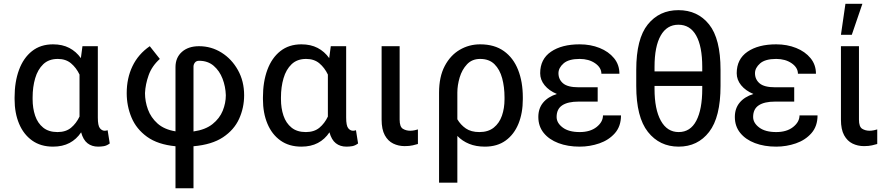

<svg xmlns="http://www.w3.org/2000/svg" viewBox="-20 -776 4800 1029"><path d="M58.2 -244.3V-254.3Q58.2 -337.4 81.9 -401.5Q105.5 -465.6 151.5 -502Q197.4 -538.4 264.2 -538.4Q314.3 -538.4 351.2 -519.2Q388.1 -500 413.4 -464.5L421.9 -528.4H504.3V-146.3Q504.3 -102.6 515.3 -89Q526.3 -75.3 541.2 -75.3Q548.3 -75.3 556.8 -78.1L568.2 -7.1Q552.2 4.6 536.9 7.3Q521.7 9.9 505.7 9.9Q472.3 9.9 449 -8.2Q425.8 -26.3 414.8 -66.8Q389.9 -29.5 352.6 -9.8Q315.3 9.9 264.2 9.9Q198.2 9.9 152.2 -22.9Q106.2 -55.8 82.2 -113.1Q58.2 -170.5 58.2 -244.3ZM154.8 -254.3V-244.3Q154.8 -196 168.3 -156.1Q181.8 -116.1 211.3 -92.2Q240.8 -68.2 288.4 -68.2Q332.7 -68.2 360.8 -91.4Q388.8 -114.7 406.2 -151.3V-376.4Q388.5 -413.4 360.4 -436.8Q332.4 -460.2 289.8 -460.2Q241.5 -460.2 211.8 -431.8Q182.2 -403.4 168.5 -356.5Q154.8 -309.7 154.8 -254.3Z M920.5 233V7.8Q825.6 -1.4 768.3 -42.8Q710.9 -84.2 685 -145.8Q659.1 -207.4 659.1 -277Q659.1 -356.9 690 -421.3Q720.9 -485.8 782.7 -528.4L836.6 -460.2Q794 -421.9 776.6 -372.9Q759.2 -323.9 757.1 -277Q757.1 -232.6 772.9 -189.3Q788.7 -146 824.4 -114Q860.1 -82 920.5 -72.1V-416.2Q920.5 -467.3 954.9 -497.9Q989.3 -528.4 1046.9 -528.4Q1112.2 -528.4 1167.1 -494.1Q1221.9 -459.9 1255.1 -400.4Q1288.4 -340.9 1288.4 -265.6Q1288.4 -198.5 1261.5 -139.2Q1234.7 -79.9 1175.1 -40.3Q1115.4 -0.7 1017 7.8V233ZM1017 -419V-71.4Q1081 -80.6 1119 -111Q1157 -141.3 1173.7 -182.5Q1190.3 -223.7 1190.3 -265.6Q1188.9 -311.8 1172.8 -354Q1156.6 -396.3 1125.2 -423.3Q1093.8 -450.3 1046.9 -450.3Q1032 -450.3 1024.5 -440.5Q1017 -430.8 1017 -419Z M1389.2 -244.3V-254.3Q1389.2 -337.4 1412.8 -401.5Q1436.4 -465.6 1482.4 -502Q1528.4 -538.4 1595.2 -538.4Q1645.2 -538.4 1682.2 -519.2Q1719.1 -500 1744.3 -464.5L1752.8 -528.4H1835.2V-146.3Q1835.2 -102.6 1846.2 -89Q1857.2 -75.3 1872.2 -75.3Q1879.3 -75.3 1887.8 -78.1L1899.1 -7.1Q1883.2 4.6 1867.9 7.3Q1852.6 9.9 1836.6 9.9Q1803.3 9.9 1780 -8.2Q1756.7 -26.3 1745.7 -66.8Q1720.9 -29.5 1683.6 -9.8Q1646.3 9.9 1595.2 9.9Q1529.1 9.9 1483.1 -22.9Q1437.1 -55.8 1413.2 -113.1Q1389.2 -170.5 1389.2 -244.3ZM1485.8 -254.3V-244.3Q1485.8 -196 1499.3 -156.1Q1512.8 -116.1 1542.3 -92.2Q1571.7 -68.2 1619.3 -68.2Q1663.7 -68.2 1691.8 -91.4Q1719.8 -114.7 1737.2 -151.3V-376.4Q1719.5 -413.4 1691.4 -436.8Q1663.4 -460.2 1620.7 -460.2Q1572.4 -460.2 1542.8 -431.8Q1513.1 -403.4 1499.5 -356.5Q1485.8 -309.7 1485.8 -254.3Z M2025.2 -528.4H2121.8V-134.9Q2121.8 -96.6 2139 -85.9Q2156.2 -75.3 2178.6 -75.3Q2189.3 -75.3 2201.9 -77.8Q2214.5 -80.3 2219.8 -82.4V-4.3Q2209.2 -1.1 2191.8 3Q2174.4 7.1 2148.8 7.1Q2115.4 7.1 2087.4 -6.6Q2059.3 -20.2 2042.3 -51.3Q2025.2 -82.4 2025.2 -134.9Z M2333.1 203.1V-279.8Q2333.1 -364.3 2363.3 -421.9Q2393.5 -479.4 2443.5 -508.9Q2493.6 -538.4 2553.3 -538.4Q2630 -538.4 2680.8 -502Q2731.5 -465.6 2756.7 -401.5Q2782 -337.4 2782 -254.3V-244.3Q2782 -170.5 2758.7 -113.1Q2735.4 -55.8 2690.2 -22.9Q2644.9 9.9 2578.8 9.9Q2531.2 9.9 2494.5 -5Q2457.7 -19.9 2431.1 -47.6V203.1ZM2431.1 -279.8V-136.7Q2448.5 -106.9 2476.7 -87.5Q2505 -68.2 2549 -68.2Q2596.6 -68.2 2626.4 -92.2Q2656.2 -116.1 2670.1 -156.1Q2683.9 -196 2683.9 -244.3V-254.3Q2683.9 -309.7 2671.3 -356.5Q2658.7 -403.4 2630.1 -431.8Q2601.6 -460.2 2553.3 -460.2Q2509.9 -460.2 2483 -431.5Q2456 -402.7 2443.5 -360.8Q2431.1 -318.9 2431.1 -279.8Z M3081 -308.2H3183.2V-231.5H3081Q3023.4 -231.5 2993.3 -211.6Q2963.1 -191.8 2963.1 -149.1Q2963.1 -117.2 2995.6 -92.7Q3028.1 -68.2 3086.6 -68.2Q3143.1 -68.2 3177.4 -95.3Q3211.6 -122.5 3211.6 -157.7H3308.2Q3308.2 -99.4 3275.6 -62.3Q3242.9 -25.2 3192.1 -7.6Q3141.3 9.9 3086.6 9.9Q3022.7 9.9 2972.7 -9.1Q2922.6 -28.1 2893.8 -63.7Q2865.1 -99.4 2865.1 -149.1Q2865.1 -195 2890.8 -226Q2916.5 -257.1 2964.5 -272.4Q2922.6 -289.8 2898.8 -319.1Q2875 -348.4 2875 -383.5Q2875 -459.2 2932.9 -498.8Q2990.8 -538.4 3086.6 -538.4Q3144.9 -538.4 3193.4 -519Q3241.8 -499.6 3270.8 -464.3Q3299.7 -429 3299.7 -380.7H3203.1Q3203.1 -413.7 3169.4 -437Q3135.7 -460.2 3086.6 -460.2Q3028.1 -460.2 3000.5 -436.3Q2973 -412.3 2973 -383.5Q2973 -350.5 2997.7 -329.4Q3022.4 -308.2 3081 -308.2Z M3841.6 -402V-315.3Q3841.6 -148.1 3780.5 -69.1Q3719.5 9.9 3617.2 9.9Q3514.9 9.9 3452.4 -69.1Q3389.9 -148.1 3389.9 -315.3V-402Q3389.9 -568.2 3451.7 -644.9Q3513.5 -721.6 3615.8 -721.6Q3719.1 -721.6 3780.4 -644.9Q3841.6 -568.2 3841.6 -402ZM3487.9 -417.6V-393.5H3743.6V-417.6Q3743.6 -527.3 3711.1 -585.4Q3678.6 -643.5 3615.8 -643.5Q3554 -643.5 3521 -585.4Q3487.9 -527.3 3487.9 -417.6ZM3743.6 -299.7V-315.3H3487.9V-299.7Q3487.9 -190 3521.7 -129.1Q3555.4 -68.2 3617.2 -68.2Q3680 -68.2 3711.8 -129.1Q3743.6 -190 3743.6 -299.7Z M4134.2 -308.2H4236.5V-231.5H4134.2Q4076.7 -231.5 4046.5 -211.6Q4016.3 -191.8 4016.3 -149.1Q4016.3 -117.2 4048.8 -92.7Q4081.3 -68.2 4139.9 -68.2Q4196.4 -68.2 4230.6 -95.3Q4264.9 -122.5 4264.9 -157.7H4361.5Q4361.5 -99.4 4328.8 -62.3Q4296.2 -25.2 4245.4 -7.6Q4194.6 9.9 4139.9 9.9Q4076 9.9 4025.9 -9.1Q3975.9 -28.1 3947.1 -63.7Q3918.3 -99.4 3918.3 -149.1Q3918.3 -195 3944.1 -226Q3969.8 -257.1 4017.8 -272.4Q3975.9 -289.8 3952.1 -319.1Q3928.3 -348.4 3928.3 -383.5Q3928.3 -459.2 3986.2 -498.8Q4044 -538.4 4139.9 -538.4Q4198.2 -538.4 4246.6 -519Q4295.1 -499.6 4324 -464.3Q4353 -429 4353 -380.7H4256.4Q4256.4 -413.7 4222.7 -437Q4188.9 -460.2 4139.9 -460.2Q4081.3 -460.2 4053.8 -436.3Q4026.3 -412.3 4026.3 -383.5Q4026.3 -350.5 4051 -329.4Q4075.6 -308.2 4134.2 -308.2Z M4486.9 -528.4H4583.5V-134.9Q4583.5 -96.6 4600.7 -85.9Q4617.9 -75.3 4640.3 -75.3Q4650.9 -75.3 4663.5 -77.8Q4676.1 -80.3 4681.5 -82.4V-4.3Q4670.8 -1.1 4653.4 3Q4636 7.1 4610.4 7.1Q4577.1 7.1 4549 -6.6Q4521 -20.2 4503.9 -51.3Q4486.9 -82.4 4486.9 -134.9ZM4486.9 -589.5 4511 -755.7H4601.9L4545.1 -589.5Z"/></svg>

Font: Interface
Style: Regular
Weight: 400
Designer: Rasmus Andersson
Foundry: rsms
Version: Version 1.8